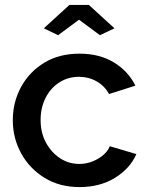

<svg xmlns="http://www.w3.org/2000/svg" viewBox="-20 -750 599 780"><path d="M303 10Q222 10 161 -27.5Q100 -65 66 -127Q32 -189 32 -262Q32 -335 65.5 -396.5Q99 -458 159.5 -495Q220 -532 303 -532Q384 -532 442.5 -496.5Q501 -461 530 -402L423 -368Q405 -401 372.5 -419.5Q340 -438 301 -438Q257 -438 221.5 -415.5Q186 -393 165.5 -353Q145 -313 145 -262Q145 -211 166.5 -171Q188 -131 223.5 -107.5Q259 -84 302 -84Q342 -84 378 -105Q414 -126 426 -156L534 -124Q508 -65 447 -27.5Q386 10 303 10ZM158 -635 262 -730H341L445 -635L386 -607L301 -670L216 -607Z"/></svg>

Font: Raleway SemiBold
Style: Regular
Weight: 600
Designer: Matt McInerney, Pablo Impallari, Rodrigo Fuenzalida
Foundry: Matt McInerney, Pablo Impallari, Rodrigo Fuenzalida
Version: Version 4.026